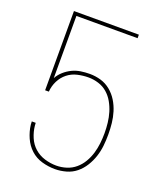

<svg xmlns="http://www.w3.org/2000/svg" viewBox="-138 -824 775 920"><g transform="rotate(20 250.0 -363.5)"><path d="M252 8Q218 8 185 -1.5Q152 -11 127.5 -33.5Q103 -56 89 -87.5Q75 -119 71 -152L70 -169H90L91 -154Q94 -125 106 -96.5Q118 -68 140.5 -48Q163 -28 192.5 -19Q222 -10 252 -10Q278 -10 303.5 -18Q329 -26 349 -43Q369 -60 382.5 -83Q396 -106 403.5 -131Q411 -156 414 -182.5Q417 -209 417 -235Q417 -261 414 -287.5Q411 -314 403.5 -339Q396 -364 383 -387Q370 -410 350.5 -427Q331 -444 305.5 -452Q280 -460 254 -460Q226 -460 198 -453.5Q170 -447 148 -429.5Q126 -412 113 -386Q100 -360 98 -331H79V-735H410V-717H98V-400Q109 -420 126.5 -435.5Q144 -451 164.5 -461Q185 -471 208 -474.5Q231 -478 254 -478Q283 -478 310.5 -470Q338 -462 360.5 -443.5Q383 -425 398 -400.5Q413 -376 421.5 -348.5Q430 -321 433 -292.5Q436 -264 436 -235Q436 -206 433 -177.5Q430 -149 421 -121.5Q412 -94 396.5 -69Q381 -44 359 -26Q337 -8 308.5 0Q280 8 252 8Z"/></g></svg>

Font: Iosevka Curly Thin
Style: Regular
Weight: 100
Monospace: yes
Designer: Belleve Invis
Foundry: Belleve Invis
Version: Version 22.1.2; ttfautohint (v1.8.4)